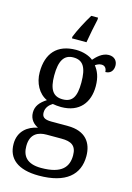

<svg xmlns="http://www.w3.org/2000/svg" viewBox="-146 -838 790 1149"><g transform="rotate(15 249.0 -263.5)"><path d="M194 -616V-606H284C292 -654 303 -709 313 -753V-766H271C245 -724 210 -658 194 -616ZM214 239C382 239 460 168 460 53C460 -29 417 -93 306 -93H204C159 -93 145 -107 145 -134C145 -164 164 -184 185 -197C198 -194 222 -192 237 -192C351 -192 406 -265 406 -365C406 -423 390 -458 368 -486C380 -494 391 -500 407 -500C430 -500 439 -481 439 -463C473 -463 488 -487 488 -515C488 -543 470 -567 434 -567C392 -567 360 -532 343 -513C322 -531 282 -546 237 -546C118 -546 60 -476 60 -361C60 -294 92 -234 145 -210C105 -184 83 -157 83 -117C83 -74 110 -49 136 -37C75 -25 20 15 20 94C20 185 84 239 214 239ZM234 -239C174 -239 149 -279 149 -364C149 -454 174 -498 233 -498C294 -498 317 -456 317 -365C317 -278 295 -239 234 -239ZM216 191C126 191 97 147 97 87C97 9 147 -10 197 -10H289C349 -10 382 8 382 69C382 139 346 191 216 191Z"/></g></svg>

Font: Noto Serif Lao SemiCondensed
Style: Regular
Weight: 400
Width: 4
Designer: Monotype Design Team
Foundry: Monotype Imaging Inc.
Version: Version 2.003